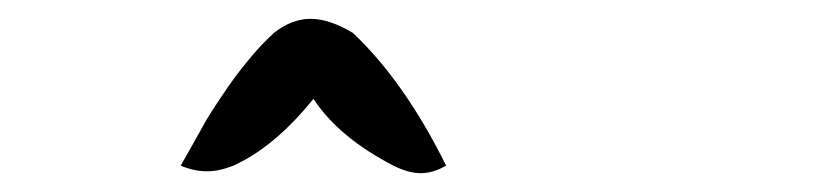

<svg xmlns="http://www.w3.org/2000/svg" viewBox="-20 -679 873 204"><path d="M172 -503Q175 -508 185 -526Q195 -544 199 -551Q203 -558 213 -573Q223 -588 230 -597.5Q237 -607 248 -620Q259 -633 271 -644Q290 -659 310 -659Q330 -659 355 -644Q410 -592 454 -503Q440 -495 427 -495Q414 -495 398 -503Q340 -533 313 -574Q272 -523 228 -503Q213 -497 200 -497Q186 -497 172 -503Z"/></svg>

Font: Gorditas
Style: Bold
Weight: 700
Designer: Gustavo Dipre (gbrenda1987@gmail.com)
Foundry: Gustavo Dipre (gbrenda1987@gmail.com)
Version: Version 001.001